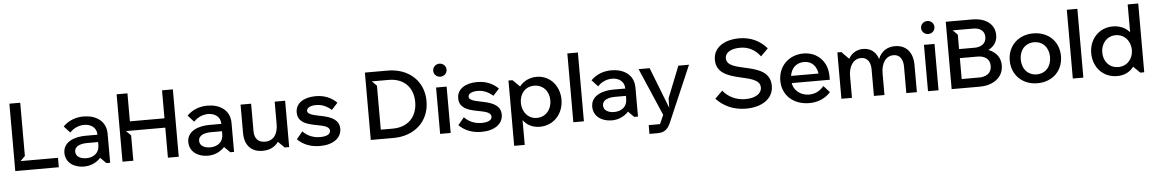

<svg xmlns="http://www.w3.org/2000/svg" viewBox="-39 -1288 12199 2030"><g transform="rotate(-5 6060.0 -273.0)"><path d="M76 0H538V-100H141L191 -150V-715H76Z M804 16C867 16 931 -6 982 -61L1043 0H1083V-307C1083 -450 968 -512 845 -512C762 -512 686 -484 627 -425L691 -355C733 -401 791 -423 844 -423C914 -423 975 -384 975 -307H847C743 -307 610 -269 610 -146C610 -45 696 16 804 16ZM837 -70C777 -70 725 -95 725 -148C725 -216 806 -229 858 -229H975V-196C975 -111 911 -70 837 -70Z M1214 0H1329V-269L1279 -319H1696V0H1811V-715H1696V-418H1329V-715H1214Z M2119 16C2182 16 2246 -6 2297 -61L2358 0H2398V-307C2398 -450 2283 -512 2160 -512C2077 -512 2001 -484 1942 -425L2006 -355C2048 -401 2106 -423 2159 -423C2229 -423 2290 -384 2290 -307H2162C2058 -307 1925 -269 1925 -146C1925 -45 2011 16 2119 16ZM2152 -70C2092 -70 2040 -95 2040 -148C2040 -216 2121 -229 2173 -229H2290V-196C2290 -111 2226 -70 2152 -70Z M2700 15C2772 15 2831 -12 2869 -66L2935 0H2983V-492H2872V-254C2872 -145 2822 -79 2734 -79C2659 -79 2622 -126 2622 -201V-492H2510V-191C2510 -60 2581 15 2700 15Z M3310 17C3448 17 3538 -48 3538 -146C3538 -338 3205 -274 3205 -366C3205 -398 3246 -418 3306 -418C3372 -418 3426 -389 3467 -352L3532 -423C3477 -478 3404 -512 3308 -512C3181 -512 3094 -455 3094 -358C3094 -161 3428 -242 3428 -134C3428 -94 3380 -77 3319 -77C3243 -77 3181 -106 3136 -153L3071 -75C3132 -14 3213 17 3310 17Z M3849 0H4092C4305 0 4472 -135 4472 -358C4472 -577 4308 -715 4092 -715H3849ZM4092 -99H3964V-566L3914 -616H4092C4250 -616 4352 -519 4352 -358C4352 -203 4253 -99 4092 -99Z M4585 0H4697V-492H4585ZM4641 -602C4681 -602 4712 -632 4712 -671C4712 -710 4681 -740 4641 -740C4602 -740 4570 -710 4570 -670C4570 -633 4602 -602 4641 -602Z M5024 17C5162 17 5252 -48 5252 -146C5252 -338 4919 -274 4919 -366C4919 -398 4960 -418 5020 -418C5086 -418 5140 -389 5181 -352L5246 -423C5191 -478 5118 -512 5022 -512C4895 -512 4808 -455 4808 -358C4808 -161 5142 -242 5142 -134C5142 -94 5094 -77 5033 -77C4957 -77 4895 -106 4850 -153L4785 -75C4846 -14 4927 17 5024 17Z M5354 194H5466V-69C5505 -16 5564 17 5643 17C5789 17 5895 -98 5895 -250C5895 -391 5799 -512 5653 -512C5582 -512 5517 -483 5471 -426L5396 -499H5354ZM5620 -79C5525 -79 5464 -157 5464 -252C5464 -350 5526 -421 5620 -421C5711 -421 5777 -351 5777 -252C5777 -151 5710 -79 5620 -79Z M5999 0H6111V-730H5999Z M6406 16C6469 16 6533 -6 6584 -61L6645 0H6685V-307C6685 -450 6570 -512 6447 -512C6364 -512 6288 -484 6229 -425L6293 -355C6335 -401 6393 -423 6446 -423C6516 -423 6577 -384 6577 -307H6449C6345 -307 6212 -269 6212 -146C6212 -45 6298 16 6406 16ZM6439 -70C6379 -70 6327 -95 6327 -148C6327 -216 6408 -229 6460 -229H6577V-196C6577 -111 6513 -70 6439 -70Z M6790 193H6879C6944 193 6985 165 7015 94L7270 -499H7157L7024 -164L7022 -64L6852 -499H6735L6952 5L6910 100H6790Z M7831 16C8003 16 8123 -66 8123 -201C8123 -477 7664 -364 7664 -533C7664 -596 7730 -631 7825 -631C7916 -631 7985 -589 8037 -521L8115 -599C8046 -679 7949 -731 7824 -731C7663 -731 7547 -657 7547 -527C7547 -257 8006 -366 8006 -194C8006 -127 7938 -85 7833 -85C7737 -85 7651 -126 7596 -195L7516 -117C7591 -36 7696 16 7831 16Z M8503 16C8598 16 8677 -21 8729 -81L8665 -151C8624 -100 8571 -74 8508 -74C8414 -74 8346 -136 8335 -211H8739V-251C8739 -404 8633 -512 8485 -512C8332 -512 8217 -403 8217 -246C8217 -91 8335 16 8503 16ZM8626 -287H8335C8346 -362 8396 -422 8484 -422C8571 -422 8616 -360 8626 -287Z M8844 0H8956V-232C8956 -327 9001 -411 9088 -411C9159 -411 9189 -354 9189 -281V0H9301V-229C9301 -333 9348 -411 9432 -411C9503 -411 9533 -354 9533 -281V0H9645V-290C9645 -419 9578 -505 9454 -505C9374 -505 9306 -462 9278 -384C9254 -460 9197 -505 9118 -505C9044 -505 8991 -465 8963 -414L8886 -492H8844Z M9763 0H9875V-492H9763ZM9819 -602C9859 -602 9890 -632 9890 -671C9890 -710 9859 -740 9819 -740C9780 -740 9748 -710 9748 -670C9748 -633 9780 -602 9819 -602Z M10014 0H10315C10440 0 10564 -65 10564 -205C10564 -288 10519 -343 10446 -375L10437 -378C10497 -410 10533 -459 10533 -528C10533 -657 10419 -715 10301 -715H10014ZM10315 -97H10129V-319H10315C10385 -319 10447 -289 10447 -209C10447 -130 10386 -97 10315 -97ZM10296 -415H10129V-568L10079 -618H10296C10359 -618 10417 -591 10417 -518C10417 -446 10358 -415 10296 -415Z M10924 17C11085 17 11196 -92 11196 -248C11196 -402 11085 -512 10924 -512C10765 -512 10652 -402 10652 -248C10652 -93 10765 17 10924 17ZM10924 -77C10834 -77 10769 -145 10769 -248C10769 -350 10834 -418 10924 -418C11018 -418 11080 -348 11080 -248C11080 -147 11018 -77 10924 -77Z M11300 0H11412V-730H11300Z M11770 15C11842 15 11904 -12 11946 -69L12016 0H12058V-730H11946V-435C11898 -492 11829 -512 11768 -512C11619 -512 11517 -395 11517 -250C11517 -100 11620 15 11770 15ZM11791 -79C11696 -79 11634 -151 11634 -247C11634 -340 11696 -417 11791 -417C11881 -417 11948 -345 11948 -248C11948 -149 11881 -79 11791 -79Z"/></g></svg>

Font: LaHaus Display SemiBold
Style: Regular
Weight: 600
Designer: We are Make, BastardaType, Dalton Maag Ltd
Foundry: BastardaType, Dalton Maag Ltd
Version: Version 3.100;Glyphs 3.3 (3331)